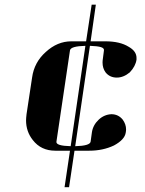

<svg xmlns="http://www.w3.org/2000/svg" viewBox="-20 -635 609 809"><path d="M89.8 -127.9Q89.8 -136.2 91.8 -153.8L115.2 -308.1Q124 -372.6 172.9 -416Q221.7 -460.9 280.8 -460.9H342.8L366.2 -615.2H383.8L361.8 -460.9H423.8Q485.4 -460.9 522 -438Q555.2 -419.4 555.2 -391.1V-383.8Q551.3 -356 526.9 -330.1Q500.5 -308.1 472.2 -308.1Q442.4 -308.1 424.8 -330.1Q412.1 -347.7 412.1 -371.1Q412.1 -379.9 413.1 -384.8L418 -422.9Q419.4 -432.1 405 -436.5Q390.6 -440.9 358.9 -441.9L296.9 -19Q358.9 -20.5 361.8 -38.1L367.2 -77.1Q371.6 -107.9 396 -130.9Q418.9 -152.3 449.2 -153.8Q478.5 -153.8 497.1 -130.9Q511.2 -111.3 511.2 -89.8Q511.2 -83.5 509.8 -76.2Q505.4 -46.4 460 -22Q413.6 0 356 0H293.9L271 153.8H252L274.9 0H212.9Q152.8 0 118.2 -44.9Q89.8 -80.6 89.8 -127.9ZM217.8 -38.1Q214.8 -20.5 277.8 -19L339.8 -441.9Q277.8 -440.4 274.9 -422.9Z"/></svg>

Font: Hjet
Style: Italic
Weight: 400
Designer: T. Christopher White
Version: Version 1.2